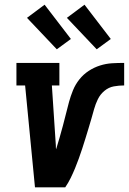

<svg xmlns="http://www.w3.org/2000/svg" viewBox="-20 -798 549 818"><path d="M129 0 87 -434H50V-530H233V-434H201L218 -177Q218 -173 218 -169.5Q218 -166 219 -162Q227 -187 234 -212Q241 -237 248 -262.5Q255 -288 261 -313Q267 -338 274 -363.5Q281 -389 291 -413.5Q301 -438 318 -459.5Q335 -481 358 -496Q381 -511 406.5 -519Q432 -527 457.5 -528.5Q483 -530 509 -530V-434Q487 -434 465 -430Q443 -426 425 -411Q407 -396 397 -375.5Q387 -355 381 -333.5Q375 -312 369 -291Q363 -270 356.5 -249Q350 -228 343.5 -206.5Q337 -185 330 -164Q323 -143 315.5 -122Q308 -101 299.5 -80.5Q291 -60 281 -39.5Q271 -19 258 0ZM392 -588 265 -722 340 -778 452 -632ZM222 -588 95 -722 170 -778 282 -632Z"/></svg>

Font: Iosevka Slab Oblique
Style: Bold
Weight: 700
Italic angle: -9°
Monospace: yes
Designer: Belleve Invis
Foundry: Belleve Invis
Version: Version 11.1.1; ttfautohint (v1.8.3)